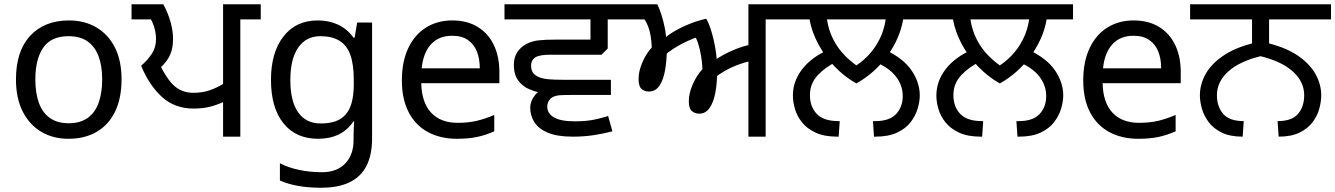

<svg xmlns="http://www.w3.org/2000/svg" viewBox="-20 -642 6273 902"><path d="M551 -269Q551 -180 520.5 -117.5Q490 -55 434 -22.5Q378 10 301 10Q230 10 174.5 -22.5Q119 -55 87 -117.5Q55 -180 55 -269Q55 -402 122 -474Q189 -546 304 -546Q377 -546 432.5 -513.5Q488 -481 519.5 -419.5Q551 -358 551 -269ZM146 -269Q146 -206 162.5 -159.5Q179 -113 214 -88Q249 -63 303 -63Q357 -63 392 -88Q427 -113 443.5 -159.5Q460 -206 460 -269Q460 -333 443 -378Q426 -423 391.5 -447.5Q357 -472 302 -472Q220 -472 183 -418Q146 -364 146 -269Z M1028 0V-180L1034 -165Q1000 -149 966 -140.5Q932 -132 889 -132Q801 -132 741 -186.5Q681 -241 643 -333Q673 -359 693 -389Q713 -419 713 -459Q713 -481 706.5 -506.5Q700 -532 689 -551H598V-622H747Q769 -582 781 -539.5Q793 -497 793 -460Q793 -407 772.5 -371.5Q752 -336 719 -313L723 -357Q755 -282 793 -244Q831 -206 889 -206Q930 -206 964 -217.5Q998 -229 1034 -251L1028 -240V-622H1205V-551H1109V0Z M1473 -546Q1526 -546 1568.5 -526Q1611 -506 1641 -465H1646L1658 -536H1728V9Q1728 85 1702 136.5Q1676 188 1623 214Q1570 240 1488 240Q1430 240 1381.5 231.5Q1333 223 1295 206V125Q1333 145 1384 156Q1435 167 1493 167Q1562 167 1601.5 126.5Q1641 86 1641 16V-5Q1641 -17 1642 -39.5Q1643 -62 1644 -71H1640Q1612 -30 1570.5 -10Q1529 10 1474 10Q1370 10 1311.5 -63Q1253 -136 1253 -267Q1253 -395 1311.5 -470.5Q1370 -546 1473 -546ZM1485 -472Q1418 -472 1381 -418.5Q1344 -365 1344 -266Q1344 -167 1380.5 -114.5Q1417 -62 1487 -62Q1528 -62 1557 -72.5Q1586 -83 1605 -105.5Q1624 -128 1633 -163Q1642 -198 1642 -246V-267Q1642 -340 1625.5 -385Q1609 -430 1574 -451Q1539 -472 1485 -472Z M2105 -546Q2174 -546 2223.5 -516Q2273 -486 2299.5 -431.5Q2326 -377 2326 -304V-251H1959Q1961 -160 2005.5 -112.5Q2050 -65 2130 -65Q2181 -65 2220.5 -74.5Q2260 -84 2302 -102V-25Q2261 -7 2221 1.5Q2181 10 2126 10Q2050 10 1991.5 -21Q1933 -52 1900.5 -113.5Q1868 -175 1868 -264Q1868 -352 1897.5 -415Q1927 -478 1980.5 -512Q2034 -546 2105 -546ZM2104 -474Q2041 -474 2004.5 -433.5Q1968 -393 1961 -321H2234Q2234 -367 2220 -401Q2206 -435 2177.5 -454.5Q2149 -474 2104 -474Z M2850 -196H2612Q2580 -196 2548.5 -200.5Q2517 -205 2491 -213.5Q2465 -222 2447 -233Q2418 -253 2406 -278Q2394 -303 2394 -336Q2394 -373 2410.5 -397.5Q2427 -422 2454 -436Q2480 -449 2510.5 -452.5Q2541 -456 2596 -456H2754V-551H2350V-622H2932V-551H2835V-414L2806 -385H2570Q2543 -385 2526.5 -382.5Q2510 -380 2499 -375Q2488 -369 2481.5 -359Q2475 -349 2475 -333Q2475 -317 2481.5 -304.5Q2488 -292 2503 -284Q2520 -274 2549.5 -270.5Q2579 -267 2640 -267H2850ZM2671 0Q2598 0 2554 -18.5Q2510 -37 2490.5 -68Q2471 -99 2471 -134Q2471 -168 2494.5 -196.5Q2518 -225 2567 -231L2711 -196H2671Q2629 -196 2609 -194.5Q2589 -193 2573 -184Q2563 -177 2557 -166Q2551 -155 2551 -141Q2551 -109 2582.5 -90.5Q2614 -72 2681 -72Q2710 -72 2735.5 -74.5Q2761 -77 2786 -83Q2811 -89 2837 -97L2857 -25Q2815 -14 2769 -7Q2723 0 2671 0Z M3496 0V-373L3508 -356Q3473 -348 3442 -336Q3411 -324 3383.5 -308Q3356 -292 3330 -271L3349 -305Q3349 -248 3340 -203.5Q3331 -159 3312.5 -133.5Q3294 -108 3265 -108Q3244 -108 3230 -120.5Q3216 -133 3216 -166Q3216 -204 3234.5 -246Q3253 -288 3280 -317Q3279 -348 3273.5 -380Q3268 -412 3259.5 -438.5Q3251 -465 3240 -478L3272 -473Q3239 -463 3205 -447Q3171 -431 3143.5 -413Q3116 -395 3099 -379L3113 -422Q3113 -360 3104.5 -312.5Q3096 -265 3077.5 -238.5Q3059 -212 3028 -212Q3007 -212 2993.5 -224.5Q2980 -237 2980 -271Q2980 -308 2998 -349.5Q3016 -391 3042 -419Q3039 -482 3025.5 -516Q3012 -550 3001 -558L3044 -551H2917V-622H3068Q3078 -602 3087.5 -572Q3097 -542 3103.5 -509Q3110 -476 3110 -445L3097 -456Q3109 -471 3140.5 -490.5Q3172 -510 3214 -527.5Q3256 -545 3298 -554Q3308 -537 3317 -510.5Q3326 -484 3333 -453.5Q3340 -423 3344 -393Q3348 -363 3348 -339L3331 -353Q3349 -368 3376 -383Q3403 -398 3437 -411.5Q3471 -425 3508 -433L3496 -405V-622H3673V-551H3577V0Z M4003 -250Q3948 -281 3902 -328.5Q3856 -376 3825 -433.5Q3794 -491 3783 -551H3659V-622H4347V-551H4223Q4215 -504 4195.5 -460.5Q4176 -417 4147.5 -378Q4119 -339 4082.5 -306.5Q4046 -274 4003 -250ZM4141 -551H3865Q3873 -498 3895.5 -455Q3918 -412 3951 -379Q3984 -346 4022 -322L3984 -323Q4023 -345 4055.5 -378Q4088 -411 4110.5 -454.5Q4133 -498 4141 -551ZM3705 -193Q3705 -261 3749 -317.5Q3793 -374 3872 -408L3912 -353Q3860 -329 3822.5 -289.5Q3785 -250 3785 -195Q3785 -141 3817 -107Q3849 -73 3920 -73H3925L3920 0H3914Q3852 0 3811.5 -19Q3771 -38 3747.5 -67.5Q3724 -97 3714.5 -130.5Q3705 -164 3705 -193ZM4301 -194Q4301 -165 4291 -131.5Q4281 -98 4258 -68Q4235 -38 4194.5 -19Q4154 0 4092 0H4086L4081 -73H4092Q4159 -73 4190 -106.5Q4221 -140 4221 -191Q4221 -241 4188.5 -283Q4156 -325 4087 -353L4130 -412Q4222 -370 4261.5 -312.5Q4301 -255 4301 -194Z M4677 -250Q4622 -281 4576 -328.5Q4530 -376 4499 -433.5Q4468 -491 4457 -551H4333V-622H5021V-551H4897Q4889 -504 4869.5 -460.5Q4850 -417 4821.5 -378Q4793 -339 4756.5 -306.5Q4720 -274 4677 -250ZM4815 -551H4539Q4547 -498 4569.5 -455Q4592 -412 4625 -379Q4658 -346 4696 -322L4658 -323Q4697 -345 4729.5 -378Q4762 -411 4784.5 -454.5Q4807 -498 4815 -551ZM4379 -193Q4379 -261 4423 -317.5Q4467 -374 4546 -408L4586 -353Q4534 -329 4496.5 -289.5Q4459 -250 4459 -195Q4459 -141 4491 -107Q4523 -73 4594 -73H4599L4594 0H4588Q4526 0 4485.5 -19Q4445 -38 4421.5 -67.5Q4398 -97 4388.5 -130.5Q4379 -164 4379 -193ZM4975 -194Q4975 -165 4965 -131.5Q4955 -98 4932 -68Q4909 -38 4868.5 -19Q4828 0 4766 0H4760L4755 -73H4766Q4833 -73 4864 -106.5Q4895 -140 4895 -191Q4895 -241 4862.5 -283Q4830 -325 4761 -353L4804 -412Q4896 -370 4935.5 -312.5Q4975 -255 4975 -194Z M5306 -546Q5375 -546 5424.5 -516Q5474 -486 5500.5 -431.5Q5527 -377 5527 -304V-251H5160Q5162 -160 5206.5 -112.5Q5251 -65 5331 -65Q5382 -65 5421.5 -74.5Q5461 -84 5503 -102V-25Q5462 -7 5422 1.5Q5382 10 5327 10Q5251 10 5192.5 -21Q5134 -52 5101.5 -113.5Q5069 -175 5069 -264Q5069 -352 5098.5 -415Q5128 -478 5181.5 -512Q5235 -546 5306 -546ZM5305 -474Q5242 -474 5205.5 -433.5Q5169 -393 5162 -321H5435Q5435 -367 5421 -401Q5407 -435 5378.5 -454.5Q5350 -474 5305 -474Z M5818 0Q5759 0 5720 -19Q5681 -38 5658.5 -68Q5636 -98 5626.5 -131.5Q5617 -165 5617 -194Q5617 -245 5643 -292.5Q5669 -340 5723.5 -378Q5778 -416 5862 -438V-551H5571V-622H6233V-551H5942V-438Q6027 -416 6081 -378Q6135 -340 6161 -292.5Q6187 -245 6187 -194Q6187 -165 6178 -131.5Q6169 -98 6146.5 -68Q6124 -38 6085 -19Q6046 0 5987 0L5982 -73Q6049 -73 6078 -107Q6107 -141 6107 -195Q6107 -257 6055 -305Q6003 -353 5902 -378Q5801 -353 5749 -305Q5697 -257 5697 -195Q5697 -141 5726.5 -107Q5756 -73 5823 -73Z"/></svg>

Font: gurmukhi25
Style: Book
Weight: 400
Designer: Jelle Bosma - Monotype Design Team
Foundry: Monotype Imaging Inc.
Version: Version 2.003